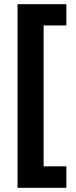

<svg xmlns="http://www.w3.org/2000/svg" viewBox="-20 -739 362 920"><path d="M298 161V58H189V-617H298V-719H64V161Z"/></svg>

Font: Noto Sans Arabic UI SmCn
Style: Bold
Weight: 700
Width: 4
Designer: Monotype Design Team, Nadine Chahine and Nizar Qandah
Foundry: Monotype Imaging Inc.
Version: Version 2.010